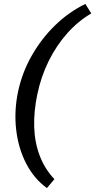

<svg xmlns="http://www.w3.org/2000/svg" viewBox="-20 -733 483 974"><path d="M218 221Q153 174 113 97Q73 20 62 -75.5Q51 -171 72 -270Q93 -367 142 -452.5Q191 -538 260 -605Q329 -672 413 -713L443 -665Q375 -625 320.5 -563.5Q266 -502 227 -423.5Q188 -345 169 -253Q151 -167 153.5 -88.5Q156 -10 181.5 57Q207 124 256 176Z"/></svg>

Font: Ysabeau Office SemiBold
Style: Italic
Weight: 600
Italic angle: -12°
Designer: Christian Thalmann (Catharsis Fonts)
Version: Version 2.001;gftools[0.9.30]; featfreeze: tnum,lnum,ss02